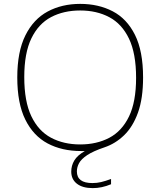

<svg xmlns="http://www.w3.org/2000/svg" viewBox="-20 -769 826 989"><path d="M458 200Q405 200 376 177.2Q347 154.5 347 115Q347 84.5 362.5 58Q378 31.5 417 9H397Q299 9 225.2 -30.2Q151.5 -69.5 110.2 -153.2Q69 -237 69 -370Q69 -503 110.8 -586.8Q152.5 -670.5 225.8 -709.8Q299 -749 393 -749Q487 -749 560.2 -711Q633.5 -673 675.2 -589.5Q717 -506 717 -370Q717 -262 690.8 -189Q664.5 -116 619.5 -72.5Q574.5 -29 518 -10Q460 9.5 429.2 30Q398.5 50.5 387.2 71.5Q376 92.5 376 114Q376 174 456 174Q479.5 174 501.2 168.8Q523 163.5 552 153V180Q504.5 200 458 200ZM393 -25Q478 -25 543 -59.2Q608 -93.5 644.5 -169Q681 -244.5 681 -368Q681 -493.5 644.5 -569.8Q608 -646 543 -680.5Q478 -715 393 -715Q308 -715 243 -680.8Q178 -646.5 141.5 -571Q105 -495.5 105 -372Q105 -246.5 141.5 -170.2Q178 -94 243 -59.5Q308 -25 393 -25Z"/></svg>

Font: Encode Sans Expanded Expanded Thin
Style: Regular
Weight: 100
Width: 7
Designer: Multiple Designers
Foundry: Impallari Type
Version: Version 3.000; ttfautohint (v1.8.3) -l 8 -r 50 -G 200 -x 14 